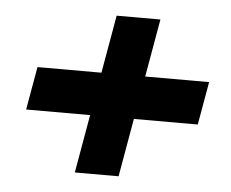

<svg xmlns="http://www.w3.org/2000/svg" viewBox="-41 -566 669 555"><g transform="rotate(5 294.0 -289.0)"><path d="M195 -58 276 -520H403L322 -58ZM39 -227 61 -352H559L537 -227Z"/></g></svg>

Font: DM Sans 10pt Black
Style: Italic
Weight: 900
Italic angle: -10°
Version: Version 4.004;gftools[0.9.30]